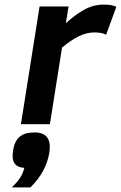

<svg xmlns="http://www.w3.org/2000/svg" viewBox="-20 -540 526 835"><path d="M441.6 -389 485.8 -510C475.5 -516.7 457.4 -520 431.4 -520C400.7 -520 371.8 -512.3 344.7 -497C317.6 -481.7 291.6 -462.3 266.5 -439L278.1 -512H152.1L71 0H197L249.7 -333C275.1 -354.3 299.2 -370.7 322 -382C344.8 -393.3 367.9 -399 391.2 -399C412.5 -399 429.3 -395.7 441.6 -389ZM36.9 114C29.4 161.8 42.2 187.2 85.9 190C75.9 227.8 60.1 246.6 31.4 275H112.4C158.3 229.7 185.6 179.3 194.4 124C203.7 65.3 182.3 36 130.3 36C72.7 36 45.4 60.4 36.9 114Z"/></svg>

Font: Fog Sans
Style: It
Weight: 700
Foundry: Intel Corporation
Version: Version 1.00